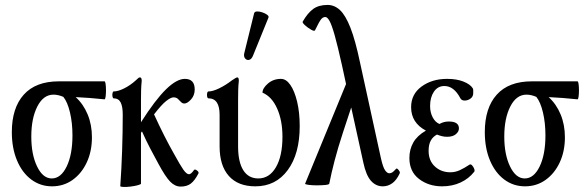

<svg xmlns="http://www.w3.org/2000/svg" viewBox="-20 -745 2376 779"><path d="M191 11Q144 11 107 -16.5Q70 -44 49 -94Q28 -144 28 -209Q28 -307 76.5 -361Q125 -415 219 -415H404Q407 -415 408.5 -404Q410 -393 410 -378.5Q410 -364 408.5 -353Q407 -342 404 -342Q376 -345 344 -347.5Q312 -350 287 -351Q318 -323 335.5 -281Q353 -239 353 -188Q353 -131 332 -86Q311 -41 274.5 -15Q238 11 191 11ZM190 -21Q227 -21 250.5 -69.5Q274 -118 274 -196Q274 -246 264 -288.5Q254 -331 237 -352Q216 -361 197 -361Q156 -361 131.5 -313Q107 -265 107 -191Q107 -118 130.5 -69.5Q154 -21 190 -21Z M468 10Q473 -60 475.5 -135Q478 -210 478 -280Q478 -313 469.5 -329.5Q461 -346 441 -346Q438 -346 436.5 -353Q435 -360 436.5 -367Q438 -374 441 -374Q459 -374 484 -386.5Q509 -399 531 -419Q539 -427 542 -429Q545 -431 548 -431Q555 -431 555 -417Q553 -398 552.5 -379Q552 -360 552 -341V-249Q610 -340 653.5 -382.5Q697 -425 730 -425Q770 -425 770 -382Q770 -358 755 -341.5Q740 -325 728 -325Q720 -325 714 -331.5Q708 -338 701.5 -344Q695 -350 684 -350Q673 -350 654 -335Q635 -320 605 -281Q626 -235 646.5 -194.5Q667 -154 687 -119Q711 -75 724 -56.5Q737 -38 747 -38Q755 -38 767 -55Q770 -60 779 -53.5Q788 -47 785 -41Q770 -12 754 0Q738 12 713 12Q690 12 670.5 -8Q651 -28 623 -80Q606 -111 589 -143.5Q572 -176 556 -212Q554 -209 552 -206V0Q552 3 539 6.5Q526 10 509.5 12Q493 14 480.5 13.5Q468 13 468 10Z M1016 11Q946 11 908.5 -31Q871 -73 871 -151V-279Q871 -346 826 -346Q822 -346 820.5 -353Q819 -360 820.5 -367Q822 -374 826 -374Q843 -374 869 -386.5Q895 -399 921 -419Q938 -431 943 -431Q949 -431 949 -417Q947 -399 946.5 -380Q946 -361 946 -342V-151Q946 -88 967 -54.5Q988 -21 1028 -21Q1073 -21 1099.5 -66.5Q1126 -112 1126 -190Q1126 -256 1104.5 -304.5Q1083 -353 1045 -369Q1045 -387 1067 -406Q1089 -425 1120 -425Q1141 -425 1158 -400.5Q1175 -376 1185.5 -332.5Q1196 -289 1196 -233Q1196 -121 1147.5 -55Q1099 11 1016 11ZM1006 -518Q1000 -504 990.5 -502Q981 -500 974.5 -508Q968 -516 971 -529L1011 -691Q1013 -698 1022.5 -698.5Q1032 -699 1044 -695Q1056 -691 1064 -685Q1072 -679 1069 -673Z M1218 0 1384 -404 1368 -478Q1350 -559 1338 -601.5Q1326 -644 1317 -660Q1308 -676 1300 -676Q1290 -676 1282.5 -666.5Q1275 -657 1258 -622Q1256 -617 1242.5 -624.5Q1229 -632 1217.5 -642.5Q1206 -653 1208 -657Q1228 -692 1250.5 -708.5Q1273 -725 1309 -725Q1337 -725 1359.5 -704Q1382 -683 1402 -632Q1422 -581 1441 -490L1526 -101Q1534 -66 1542.5 -54Q1551 -42 1559 -42Q1566 -42 1571.5 -45.5Q1577 -49 1587 -60Q1590 -64 1597 -55.5Q1604 -47 1602 -42Q1589 -14 1571.5 -1.5Q1554 11 1533 11Q1505 11 1485 -11.5Q1465 -34 1454 -86L1405 -309L1372 -209Q1351 -145 1337.5 -93Q1324 -41 1316 0Q1315 4 1300 5.5Q1285 7 1265.5 7Q1246 7 1231.5 5Q1217 3 1218 0Z M1774 11Q1719 11 1680 -19Q1641 -49 1641 -104Q1641 -139 1657 -167Q1673 -195 1708 -215Q1648 -247 1648 -310Q1648 -363 1690.5 -394Q1733 -425 1794 -425Q1833 -425 1860.5 -414Q1888 -403 1898 -387Q1900 -384 1900 -378.5Q1900 -373 1900 -367Q1900 -353 1889 -345Q1878 -337 1865 -337Q1853 -337 1848 -346Q1822 -396 1783 -396Q1756 -396 1740.5 -373Q1725 -350 1725 -315Q1725 -289 1735.5 -269Q1746 -249 1763 -242Q1780 -252 1801 -252Q1842 -252 1842 -224Q1842 -211 1829.5 -200.5Q1817 -190 1794 -190Q1783 -190 1773 -192.5Q1763 -195 1753 -199Q1737 -191 1728 -175Q1719 -159 1719 -133Q1719 -93 1744.5 -69.5Q1770 -46 1807 -46Q1827 -46 1845.5 -54.5Q1864 -63 1885 -77Q1890 -80 1895.5 -74Q1901 -68 1904 -60Q1907 -52 1904 -48Q1882 -20 1848.5 -4.5Q1815 11 1774 11Z M2110 11Q2063 11 2026 -16.5Q1989 -44 1968 -94Q1947 -144 1947 -209Q1947 -307 1995.5 -361Q2044 -415 2138 -415H2323Q2326 -415 2327.5 -404Q2329 -393 2329 -378.5Q2329 -364 2327.5 -353Q2326 -342 2323 -342Q2295 -345 2263 -347.5Q2231 -350 2206 -351Q2237 -323 2254.5 -281Q2272 -239 2272 -188Q2272 -131 2251 -86Q2230 -41 2193.5 -15Q2157 11 2110 11ZM2109 -21Q2146 -21 2169.5 -69.5Q2193 -118 2193 -196Q2193 -246 2183 -288.5Q2173 -331 2156 -352Q2135 -361 2116 -361Q2075 -361 2050.5 -313Q2026 -265 2026 -191Q2026 -118 2049.5 -69.5Q2073 -21 2109 -21Z"/></svg>

Font: Junicode Two Beta Condensed
Style: Regular
Weight: 400
Width: 3
Designer: Peter S. Baker
Foundry: Briery Creek Software
Version: Version 1.053; ttfautohint (v1.8.4)